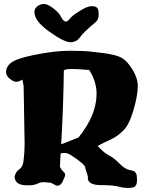

<svg xmlns="http://www.w3.org/2000/svg" viewBox="-20 -907 734 956"><path d="M454.1 -794.9Q396.5 -747.6 378.9 -722.2Q361.3 -696.8 330.3 -696.8Q299.3 -696.8 225.3 -749.5Q151.4 -802.2 151.4 -847.2Q151.4 -864.7 166.3 -876Q181.2 -887.2 199.2 -887.2Q217.3 -887.2 244.1 -866.5Q271 -845.7 279.1 -831.1Q287.1 -816.4 289.8 -812.7Q292.5 -809.1 294.7 -806.9Q296.9 -804.7 299.3 -802.7Q302.7 -799.8 309.1 -799.8Q309.6 -799.8 310.5 -800.3Q317.4 -800.3 327.9 -814Q338.4 -827.6 365.7 -845.2Q411.6 -876 434.1 -876Q434.6 -876 435.1 -876.5Q456.5 -876.5 464.4 -867.2Q471.2 -858.9 471.2 -837.4Q471.2 -835.9 471.2 -834.5Q471.2 -833.5 471.2 -833Q471.2 -808.1 454.1 -794.9ZM336.9 -563.5Q311.5 -563.5 298.8 -557.6H297.9Q295.4 -372.1 284.7 -189H286.6L371.1 -222.7Q460.4 -333 460.9 -439.5V-440.4Q460.9 -499.5 424.3 -558.6Q366.2 -563.5 339.4 -563.5ZM261.2 17.6Q250.5 12.7 233.4 2.9H231.4L198.2 0Q181.6 0 170.4 5.9Q149.9 15.6 128.4 15.6H113.3Q56.2 15.6 52.7 -24.9V-28.3Q59.1 -53.2 75.9 -64.2Q92.8 -75.2 96.2 -100.1Q102.5 -142.6 102.5 -194.3L97.7 -478Q97.7 -478 97.7 -478.5Q97.7 -481 91.8 -510.7Q71.8 -499.5 60.5 -499.5Q60.5 -499.5 59.6 -500Q47.9 -500 29.1 -514.4Q10.3 -528.8 10.3 -548.3Q10.3 -589.8 67.4 -611.3Q103 -625 180.2 -639.2Q262.7 -654.3 329.8 -654.3Q397 -654.3 439.9 -649.2Q482.9 -644 491 -643.1Q499 -642.1 506.3 -640.9Q513.7 -639.6 520.5 -638.7Q560.1 -631.8 582.5 -620.8Q605 -609.9 627.9 -578.1Q666 -525.4 666 -479.2Q666 -433.1 646 -363.3Q624.5 -287.6 595.2 -258.3Q565.9 -229 536.1 -214.8Q506.3 -200.7 496.1 -195.8Q476.1 -186 465.8 -180.2Q500.5 -144.5 516.6 -136.7Q546.4 -122.1 574 -93.5Q601.6 -64.9 624.8 -60.8Q647.9 -56.6 652.6 -50.8Q657.2 -44.9 658.4 -41.7Q659.7 -38.6 660.6 -34.2Q662.1 -26.4 662.1 -8.8Q662.1 23.9 638.7 26.9Q626.5 28.8 615.2 28.8Q594.7 28.8 575.7 23.4Q545.9 14.6 481.4 14.6Q417 14.6 417 -22.5V-24.4L418 -27.8L404.8 -69.3V-72.3Q404.8 -87.9 334 -134.3Q316.9 -145.5 300.3 -145.5L281.7 -143.1L278.3 -75.7L289.1 -58.6Q304.2 -45.9 304.2 -38.6V-31.7L290 1.5Q288.6 2.9 287.8 3.9Q287.1 4.9 286.6 5.4Q280.8 14.2 272.9 16.6Z"/></svg>

Font: Drukaatie burti
Style: Heavy
Weight: 800
Version: Version 0.14